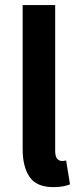

<svg xmlns="http://www.w3.org/2000/svg" viewBox="-20 -746 325 778"><path d="M196.8 12.2Q127.9 12.2 99.9 -29.1Q71.8 -70.3 71.8 -141.1V-725.6H203.6V-135.3Q203.6 -111.3 211.9 -102.5Q220.2 -93.8 230 -93.8Q233.9 -93.8 237.8 -94Q241.7 -94.2 248 -95.7L263.7 1Q252.4 5.9 235.6 9Q218.8 12.2 196.8 12.2Z"/></svg>

Font: Akatab ExtraBold
Style: Regular
Weight: 800
Designer: SIL International
Foundry: SIL International
Version: Version 3.000